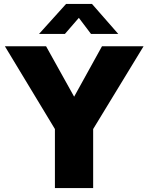

<svg xmlns="http://www.w3.org/2000/svg" viewBox="-20 -959 758 979"><path d="M444 -786H583L449 -939H317L179 -786H311L382 -868ZM712 -723H500L358 -466L215 -723H5L260 -301V0H455V-301Z"/></svg>

Font: United Sans Black
Style: Regular
Weight: 900
Designer: Pablo Impallari, Rodrigo Fuenzalida (Modified by Dan O. Williams)
Version: Version 1.000;PS 001.000;hotconv 1.0.88;makeotf.lib2.5.64775